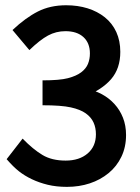

<svg xmlns="http://www.w3.org/2000/svg" viewBox="-20 -691 537 734"><path d="M66.4 -161.1Q106.9 -119.6 142.6 -98.4Q178.2 -77.1 231 -77.1Q283.2 -77.1 314.9 -104.2Q346.7 -131.3 346.7 -177.7Q346.7 -202.6 337.6 -222.7Q328.6 -242.7 307.9 -257.6Q287.1 -272.5 250.7 -280.5Q214.4 -288.6 142.6 -288.6V-383.8Q208 -383.8 239.7 -392.1Q271.5 -400.4 290 -414.3Q308.6 -428.2 316.2 -446.5Q323.7 -464.8 323.7 -486.8Q323.7 -526.4 299.1 -549.1Q274.4 -571.8 230 -571.8Q194.3 -571.8 163.6 -555.2Q132.8 -538.6 92.3 -499.5L27.8 -576.2Q77.6 -623 124.8 -647Q171.9 -670.9 232.9 -670.9Q277.3 -670.9 314.9 -659.2Q352.5 -647.5 380.9 -624.8Q409.2 -602.1 424.6 -568.6Q439.9 -535.2 439.9 -492.7Q439.9 -429.2 404.8 -388.4Q369.6 -347.7 302.7 -321.3V-355Q342.8 -345.2 369.9 -330.6Q397 -315.9 417.7 -293.2Q438.5 -270.5 450.2 -240.7Q461.9 -210.9 461.9 -174.8Q461.9 -128.9 444.1 -91.8Q426.3 -54.7 395 -29.1Q363.8 -3.4 323.2 10Q282.7 23.4 235.8 23.4Q195.8 23.4 162.6 15.4Q129.4 7.3 101.8 -5.9Q74.2 -19 52.5 -36.1Q30.8 -53.2 5.4 -82.5Z"/></svg>

Font: Pyidaungsu Book
Style: Bold
Weight: 700
Designer: Sun Tun
Foundry: MCF
Version: Version 1.008;February 27, 2020;FontCreator 11.0.0.2408 32-b